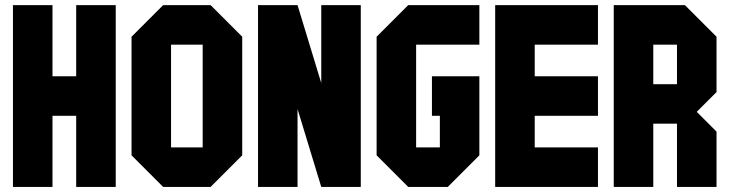

<svg xmlns="http://www.w3.org/2000/svg" viewBox="-20 -739 2884 759"><path d="M187.5 0H31.2V-718.8H187.5V-437.5H281.2V-718.8H437.5V0H281.2V-281.2H187.5Z M656.2 -156.2H781.2V-562.5H656.2ZM500 -593.8 625 -718.8H812.5L937.5 -593.8V-125L812.5 0H625L500 -125Z M1156.2 0H1000V-718.8H1156.2L1250 -410.6V-718.8H1406.2V0H1250L1156.2 -308.1Z M1875 -718.8V-562.5H1625V-156.2H1718.8V-281.2H1687.5V-437.5H1875V-125L1750 0H1593.8L1468.8 -125V-593.8L1593.8 -718.8Z M2343.8 -156.2V0H1937.5V-718.8H2343.8V-562.5H2093.8V-437.5H2343.8V-281.2H2093.8V-156.2Z M2812.5 -375 2734.4 -296.9 2812.5 -218.8V0H2656.2V-250H2562.5V0H2406.2V-718.8H2687.5L2812.5 -593.8ZM2656.2 -406.2V-562.5H2562.5V-406.2Z"/></svg>

Font: Signwood
Style: Regular
Weight: 400
Designer: GGBotNet
Foundry: GGBotNet
Version: 0.95